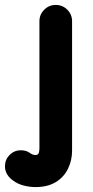

<svg xmlns="http://www.w3.org/2000/svg" viewBox="-70 -545 378 780"><path d="M74.5 215Q49.8 215 25.2 208.5Q0.8 202 -17.2 188.2Q-32.2 177.8 -41.2 162.9Q-50.2 148 -49.8 129.2Q-49.5 102.8 -30.4 83.9Q-11.2 65 16 65.5Q37.8 66.2 50 75.5Q62.2 84.8 74 84.8Q84.8 84.8 87.5 76.4Q90.2 68 90.2 58.2V-458.8Q90.2 -486.2 109.8 -505.6Q129.2 -525 156.5 -525Q184 -525 203.4 -505.6Q222.8 -486.2 222.8 -458.8V67Q222.8 106.2 206.4 140.2Q190 174.2 156.9 194.6Q123.8 215 74.5 215Z"/></svg>

Font: National Park
Style: Regular
Weight: 400
Designer: Andrea Herstowski, Ben Hoepner
Version: Version 1.009